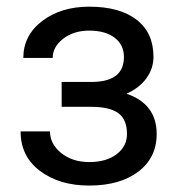

<svg xmlns="http://www.w3.org/2000/svg" viewBox="-20 -558 548 587"><path d="M358.9 -383.8Q358.9 -420.9 330.6 -442.6Q302.2 -464.4 252.9 -464.4Q205.1 -464.4 173.1 -439.5Q141.1 -414.6 141.1 -380.9H51.3Q51.3 -449.7 108.9 -493.7Q166.5 -537.6 252.9 -537.6Q345.7 -537.6 397.5 -497.8Q449.2 -458 449.2 -384.3Q449.2 -348.6 427.7 -318.8Q406.2 -289.1 366.7 -271.5Q459 -240.2 459 -148.4Q459 -75.7 402.8 -33.2Q346.7 9.3 252.9 9.3Q161.6 9.3 102.3 -35.4Q43 -80.1 43 -156.2H132.8Q132.8 -117.7 167.2 -90.1Q201.7 -62.5 252.9 -62.5Q304.7 -62.5 336.4 -86.4Q368.2 -110.4 368.2 -148.4Q368.2 -192.9 341.6 -212.2Q314.9 -231.4 258.8 -231.4H168.5V-307.6H266.6Q358.9 -310.1 358.9 -383.8Z"/></svg>

Font: Roboto-ThirdPerson-AD3FC
Style: ThirdPerson-AD3FC
Weight: 400
Designer: Google
Version: Version 2.137; 2017